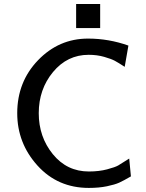

<svg xmlns="http://www.w3.org/2000/svg" viewBox="-20 -899 711 936"><path d="M64 -347.2Q64 -500 165.5 -605.5Q267.1 -710.9 409.2 -710.9Q510.3 -710.9 606 -676.8L587.9 -573.2Q557.1 -593.3 540 -602.5Q522.9 -611.8 488 -621.8Q453.1 -631.8 412.1 -631.8Q308.1 -631.8 238.5 -547.9Q168.9 -463.9 168.9 -347.2Q168.9 -231.9 237.5 -147.5Q306.2 -63 413.1 -63Q462.9 -63 502.4 -73.5Q542 -84 556.4 -92.5Q570.8 -101.1 609.9 -126L618.2 -39.1Q582 -18.1 561 -8.5Q540 1 501.5 9Q462.9 17.1 413.1 17.1Q261.2 17.1 162.6 -92Q64 -201.2 64 -347.2ZM351.1 -762.2V-879.4H468.3V-762.2Z"/></svg>

Font: CMU Bright
Style: SemiBold
Weight: 600
Version: Version 0.7.0